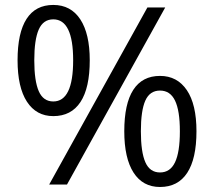

<svg xmlns="http://www.w3.org/2000/svg" viewBox="-20 -744 863 774"><path d="M118.2 -501Q118.2 -418 136.2 -376.5Q154.3 -335 194.8 -335Q274.9 -335 274.9 -501Q274.9 -666 194.8 -666Q154.3 -666 136.2 -625Q118.2 -584 118.2 -501ZM341.8 -501Q341.8 -389.6 304.4 -332.8Q267.1 -275.9 194.8 -275.9Q126.5 -275.9 88.6 -334Q50.8 -392.1 50.8 -501Q50.8 -611.8 87.2 -668Q123.5 -724.1 194.8 -724.1Q265.6 -724.1 303.7 -666Q341.8 -607.9 341.8 -501ZM547.9 -214.8Q547.9 -131.3 565.9 -90.1Q584 -48.8 625 -48.8Q666 -48.8 685.5 -89.6Q705.1 -130.4 705.1 -214.8Q705.1 -298.3 685.5 -338.6Q666 -378.9 625 -378.9Q584 -378.9 565.9 -338.6Q547.9 -298.3 547.9 -214.8ZM772 -214.8Q772 -104 734.6 -47.1Q697.3 9.8 625 9.8Q555.7 9.8 518.3 -48.3Q481 -106.4 481 -214.8Q481 -325.7 517.3 -381.8Q553.7 -438 625 -438Q694.3 -438 733.2 -380.6Q772 -323.2 772 -214.8ZM646 -713.9 250 0H178.2L574.2 -713.9Z"/></svg>

Font: f0_25842 
Style: Regular
Weight: 400
Foundry: Ascender Corporation
Version: Version 1.10